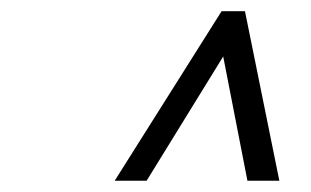

<svg xmlns="http://www.w3.org/2000/svg" viewBox="-20 -670 558 344"><path d="M379.9 -568.8 242.7 -346.2H185.5L377 -649.9H418.9L480.5 -346.2H423.3Z"/></svg>

Font: Linux Libertine Slanted O
Style: Bold Slanted
Weight: 700
Designer: Philipp H. Poll
Foundry: Philipp H. Poll
Version: Version 5.0.0